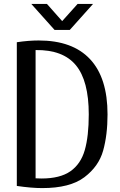

<svg xmlns="http://www.w3.org/2000/svg" viewBox="-20 -970 616 982"><path d="M259 -817H337L456 -950H377L298 -862L220 -950H140ZM66 -754V-19Q141 -8 196 -8Q338 -8 411.5 -63.5Q485 -119 507.5 -199.5Q530 -280 530 -385Q530 -572 440.5 -667.5Q351 -763 178 -763Q126 -763 66 -754ZM162 -58V-714Q302 -716 368 -636.5Q434 -557 434 -385Q434 -273 413.5 -202Q393 -131 340 -94Q287 -57 192 -57Q172 -57 162 -58Z"/></svg>

Font: LXGW Marker Gothic
Style: Regular
Weight: 400
Version: Version 1.001